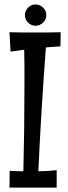

<svg xmlns="http://www.w3.org/2000/svg" viewBox="-20 -858 308 870"><path d="M236.8 -7.8H22.9L23.9 -84Q39.6 -83 55.2 -82.5Q70.8 -82 85.9 -82Q88.4 -180.2 89.6 -278.3Q90.8 -376.5 90.8 -476.1Q90.8 -515.1 90.8 -554.2Q90.8 -593.3 89.8 -632.8L27.8 -624L22.9 -711.9Q52.2 -710.9 81.5 -710.9Q110.8 -710.9 140.1 -710.9Q168.9 -710.9 197.5 -710.9Q226.1 -710.9 254.9 -711.9L253.9 -647.9Q237.3 -647 220.9 -645.8Q204.6 -644.5 188 -643.1Q177.2 -502 168.7 -362.5Q160.2 -223.1 153.8 -82Q175.3 -82 195.6 -83.3Q215.8 -84.5 236.8 -86.9ZM189.9 -790Q189.9 -779.8 186 -771Q182.1 -762.2 175.3 -755.6Q168.5 -749 159.4 -745.1Q150.4 -741.2 140.6 -741.2Q130.9 -741.2 122.3 -745.1Q113.8 -749 107.2 -755.6Q100.6 -762.2 96.7 -771Q92.8 -779.8 92.8 -790Q92.8 -799.8 96.7 -808.3Q100.6 -816.9 107.2 -823.5Q113.8 -830.1 122.3 -834Q130.9 -837.9 140.6 -837.9Q150.4 -837.9 159.4 -834Q168.5 -830.1 175.3 -823.5Q182.1 -816.9 186 -808.3Q189.9 -799.8 189.9 -790Z"/></svg>

Font: Englebert
Style: Regular
Weight: 400
Designer: Astigmatic (AOETI)
Foundry: Astigmatic (AOETI)
Version: Version 1.000